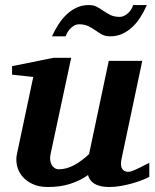

<svg xmlns="http://www.w3.org/2000/svg" viewBox="-20 -729 614 761"><path d="M571.8 -27.8Q561.5 -22.5 543.7 -15.4Q525.9 -8.3 504.2 -2.2Q482.4 3.9 459 8.1Q435.5 12.2 414.1 12.2Q388.2 12.2 372.1 6.8Q356 1.5 346.9 -6.1Q337.9 -13.7 334 -21.7Q330.1 -29.8 329.1 -35.2Q295.9 -12.2 257.3 0Q218.8 12.2 169.9 12.2Q132.8 12.2 107.2 -0.5Q81.5 -13.2 66.7 -32.2Q51.8 -51.3 47.1 -74Q42.5 -96.7 46.9 -117.2L111.8 -423.8L27.8 -433.1V-466.8L192.9 -500H262.2L180.2 -117.2Q177.7 -105.5 179 -94.7Q180.2 -84 184.6 -75.9Q189 -67.9 196.3 -63Q203.6 -58.1 212.9 -58.1Q229.5 -58.1 245.4 -62.7Q261.2 -67.4 276.1 -75.7Q291 -84 305.2 -94.7Q319.3 -105.5 333 -118.2L411.1 -487.8H543.9L461.9 -100.1Q456.1 -72.3 464.1 -60.1Q472.2 -47.9 487.8 -47.9Q491.7 -47.9 496.8 -49.1Q502 -50.3 511 -54Q520 -57.6 534.4 -64.7Q548.8 -71.8 571.8 -84ZM562 -709Q550.8 -683.1 536.4 -660.6Q522 -638.2 503.9 -621.3Q485.8 -604.5 464.1 -594.7Q442.4 -585 417 -585Q397 -585 383.8 -592.5Q370.6 -600.1 357.9 -608.9Q345.2 -617.7 330.3 -625.2Q315.4 -632.8 293 -632.8Q285.2 -632.8 277.1 -629.2Q269 -625.5 262 -618.9Q254.9 -612.3 249.3 -603.8Q243.7 -595.2 240.2 -585H186Q197.8 -610.8 212.4 -633.3Q227.1 -655.8 245.1 -672.6Q263.2 -689.5 284.7 -699.2Q306.2 -709 331.1 -709Q351.1 -709 364.5 -701.7Q377.9 -694.3 390.6 -685.5Q403.3 -676.8 418 -669.4Q432.6 -662.1 455.1 -662.1Q462.9 -662.1 470.9 -665.8Q479 -669.4 486.3 -675.8Q493.7 -682.1 499.3 -690.7Q504.9 -699.2 507.8 -709Z"/></svg>

Font: Charis SIL Afr
Style: Bold Italic
Weight: 700
Italic angle: -11°
Foundry: SIL International
Version: Version 5.000